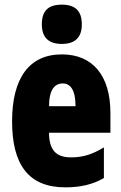

<svg xmlns="http://www.w3.org/2000/svg" viewBox="-20 -796 522 826"><path d="M246 -776C186 -776 160 -748 160 -691C160 -635 189 -607 246 -607C303 -607 332 -635 332 -691C332 -747 306 -776 246 -776ZM246 -562C105 -562 32 -459 32 -274C32 -90 101 10 261 10C325 10 379 -2 427 -30V-162C376 -131 336 -119 285 -119C221 -119 191 -151 191 -225H455V-310C455 -472 378 -562 246 -562ZM250 -437C283 -437 305 -409 305 -339H191C191 -411 216 -437 250 -437Z"/></svg>

Font: Noto Sans Hebrew ExtraCondensed Black
Style: Regular
Weight: 900
Width: 2
Designer: Monotype Design Team
Foundry: Monotype Imaging Inc.
Version: Version 2.004